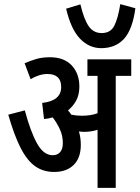

<svg xmlns="http://www.w3.org/2000/svg" viewBox="-20 -909 675 929"><path d="M371 -208Q371 -145 336.5 -111Q302 -77 242 -77Q190 -77 151 -104Q112 -131 80.5 -192Q49 -253 20 -354L100 -375Q128 -271 159.5 -214.5Q191 -158 235 -158Q258 -158 271 -173Q284 -188 284 -216Q284 -253 269.5 -284Q255 -315 235 -341Q215 -335 193 -333L184 -411Q276 -421 276 -488Q276 -551 209 -551Q171 -551 128 -526L99 -603Q129 -616 157 -624Q185 -632 222 -632Q290 -632 327 -592.5Q364 -553 364 -490Q364 -451 349 -423Q334 -395 309 -375Q318 -365 325 -354Q349 -349 377 -349Q419 -349 452 -361V-542H403V-622H615V-542H540V0H452V-281Q436 -276 420 -273.5Q404 -271 387 -271Q376 -271 362 -273Q366 -259 368.5 -243Q371 -227 371 -208ZM635 -869Q621 -765 579.5 -720.5Q538 -676 470 -676Q411 -676 367 -722Q323 -768 300 -867L369 -888Q386 -816 409 -782.5Q432 -749 472 -749Q515 -749 533 -784.5Q551 -820 562 -889Z"/></svg>

Font: Noto Sans ExtraCondensed Medium
Style: Italic
Weight: 500
Width: 2
Italic angle: -12°
Designer: Monotype Design Team
Foundry: Monotype Imaging Inc.
Version: Version 2.013; ttfautohint (v1.8.4.7-5d5b)